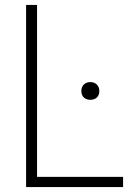

<svg xmlns="http://www.w3.org/2000/svg" viewBox="-20 -760 524 780"><path d="M86 0V-740H130.5V-41.5H480V0ZM347 -354.5Q330.5 -354.5 320.5 -364Q310.5 -373.5 310.5 -390Q310.5 -406.5 320.5 -416.5Q330.5 -426.5 347 -426.5Q363.5 -426.5 373.5 -416.5Q383.5 -406.5 383.5 -390Q383.5 -373.5 373.5 -364Q363.5 -354.5 347 -354.5Z"/></svg>

Font: Encode Sans SemiCondensed SemiCondensed ExtraLight
Style: Regular
Weight: 200
Width: 4
Designer: Multiple Designers
Foundry: Impallari Type
Version: Version 3.000; ttfautohint (v1.8.3) -l 8 -r 50 -G 200 -x 14 